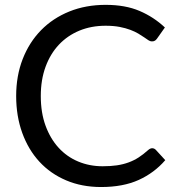

<svg xmlns="http://www.w3.org/2000/svg" viewBox="-20 -744 725 772"><path d="M592 -148Q600 -148 606.5 -141.5L644.5 -100Q600.5 -49 537.8 -20.5Q475 8 386.5 8Q309 8 246 -18.8Q183 -45.5 138.5 -93.8Q94 -142 69.5 -209.5Q45 -277 45 -358Q45 -439 71.2 -506.5Q97.5 -574 145 -622.5Q192.5 -671 258.8 -697.8Q325 -724.5 405 -724.5Q484 -724.5 541.2 -700Q598.5 -675.5 643 -633.5L611.5 -589Q608 -584 603.5 -580.8Q599 -577.5 590.5 -577.5Q584 -577.5 576.8 -582.2Q569.5 -587 559.5 -594Q549.5 -601 536 -609Q522.5 -617 504 -624Q485.5 -631 461 -635.8Q436.5 -640.5 404.5 -640.5Q347 -640.5 299.2 -620.8Q251.5 -601 217 -564.5Q182.5 -528 163.2 -475.5Q144 -423 144 -358Q144 -291 163.2 -238.5Q182.5 -186 215.8 -149.8Q249 -113.5 294.5 -94.5Q340 -75.5 392.5 -75.5Q424.5 -75.5 450 -79.2Q475.5 -83 497.2 -91Q519 -99 537.8 -111.2Q556.5 -123.5 575.5 -140.5Q584 -148 592 -148Z"/></svg>

Font: 8514790e538f44c2 - subset of Lato
Style: Regular
Weight: 400
Version: Version 1.104; Western+Polish opensource